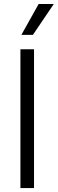

<svg xmlns="http://www.w3.org/2000/svg" viewBox="-20 -958 294 978"><path d="M153.3 0H84V-707H153.3ZM176.8 -937.5H253.9L147.5 -780.3H88.9Z"/></svg>

Font: Pretendard Std Light
Style: Regular
Weight: 300
Designer: Base glyphs from Inter by Rasmus Andersson; Hangeul glyphs from Noto Sans CJK(Source Han Sans) by Jang Soo-young and Kan
Foundry: Kil Hyung-jin
Version: Version 1.309